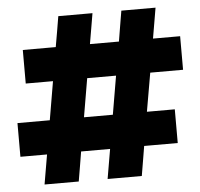

<svg xmlns="http://www.w3.org/2000/svg" viewBox="-50 -721 805 772"><g transform="rotate(-5 353.0 -335.0)"><path d="M99 0Q104 -29 109 -58.5Q114 -87.5 119.5 -119.5H12V-255.5H142.5L169 -411H59V-546.5H192Q197.5 -577.5 202.5 -606.8Q207.5 -636 213 -669.5H351Q345.5 -637 340.5 -607.8Q335.5 -578.5 330 -546.5H447Q452 -577.5 457 -607Q462 -636 467.5 -669.5H605.5Q600 -637 595 -607.8Q590 -578.5 584.5 -546.5H694V-411H561.5L534.5 -255.5H647V-119.5H511.5Q506.5 -88.5 501.5 -59.5Q496.5 -30 491.5 0H353.5Q358.5 -29 363.5 -58.5Q368.5 -87.5 374 -119.5H257Q252 -88.5 247 -59.2Q242 -30 237 0ZM280.5 -255.5H397L423.5 -411H307Z"/></g></svg>

Font: Heraclito ExtraBold
Style: Regular
Weight: 800
Designer: Kostas Bartsokas (font) & Cristiano Sobral (main changes)
Foundry: Kostas Bartsokas (font) & Cristiano Sobral (main changes)
Version: Version 1.00;July 8, 2020;FontCreator 13.0.0.2655 64-bit